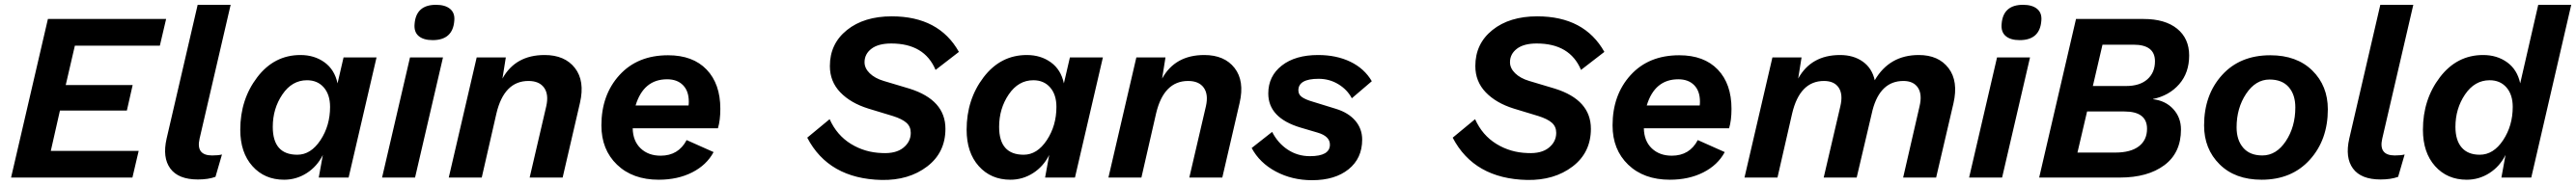

<svg xmlns="http://www.w3.org/2000/svg" viewBox="-20 -739 10700 770"><path d="M26 0 179 -660H670L644 -549H291L253 -385H531L507 -279H229L191 -111H556L530 0Z M802 8Q721 8 687.5 -37.5Q654 -83 672 -162L801 -719H938L809 -162Q793 -92 861 -92Q887 -92 902 -96L875 -3Q845 8 802 8Z M1160 9Q1079 9 1028.5 -47.5Q978 -104 978 -199Q978 -325 1048.5 -417.5Q1119 -510 1228 -510Q1286 -510 1328 -479.5Q1370 -449 1382 -392L1407 -500H1544L1428 0H1304L1321 -94Q1297 -46 1254 -18.5Q1211 9 1160 9ZM1215 -95Q1271 -95 1311 -155.5Q1351 -216 1351 -294Q1351 -345 1325 -375Q1299 -405 1255 -405Q1193 -405 1153 -346Q1113 -287 1113 -211Q1113 -95 1215 -95Z M1777 -572Q1739 -572 1719 -589Q1699 -606 1702 -639Q1708 -719 1791 -719Q1829 -719 1849.5 -702Q1870 -685 1867 -653Q1861 -572 1777 -572ZM1820 -500 1704 0H1567L1683 -500Z M2242 -510Q2326 -510 2368 -456Q2410 -402 2389 -311L2317 0H2180L2249 -297Q2260 -346 2240 -374Q2220 -402 2175 -402Q2074 -402 2042 -267L1981 0H1844L1960 -500H2081L2067 -412Q2121 -510 2242 -510Z M2972 -286Q2972 -238 2962 -205H2608Q2609 -152 2641 -121.5Q2673 -91 2724 -91Q2798 -91 2832 -156L2944 -106Q2915 -52 2855 -21.5Q2795 9 2716 9Q2608 9 2543 -53.5Q2478 -116 2478 -217Q2478 -344 2553 -426.5Q2628 -509 2755 -509Q2858 -509 2915 -449.5Q2972 -390 2972 -286ZM2751 -409Q2653 -409 2620 -300H2840Q2841 -306 2841 -316Q2841 -360 2817 -384.5Q2793 -409 2751 -409Z M3642 10Q3422 5 3333 -166L3426 -243Q3456 -176 3514.5 -140Q3573 -104 3644 -102Q3701 -99 3732 -124Q3763 -149 3763 -186Q3763 -212 3745 -228Q3727 -244 3689 -256L3587 -287Q3513 -310 3470 -355Q3427 -400 3427 -464Q3427 -557 3498 -614Q3569 -671 3684 -671Q3880 -671 3963 -523L3866 -448Q3820 -558 3682 -558Q3628 -558 3599.5 -536Q3571 -514 3571 -480Q3571 -455 3592.5 -434Q3614 -413 3651 -402L3758 -370Q3907 -323 3907 -203Q3907 -104 3831 -46Q3755 12 3642 10Z M4177 9Q4096 9 4045.5 -47.5Q3995 -104 3995 -199Q3995 -325 4065.5 -417.5Q4136 -510 4245 -510Q4303 -510 4345 -479.5Q4387 -449 4399 -392L4424 -500H4561L4445 0H4321L4338 -94Q4314 -46 4271 -18.5Q4228 9 4177 9ZM4232 -95Q4288 -95 4328 -155.5Q4368 -216 4368 -294Q4368 -345 4342 -375Q4316 -405 4272 -405Q4210 -405 4170 -346Q4130 -287 4130 -211Q4130 -95 4232 -95Z M4982 -510Q5066 -510 5108 -456Q5150 -402 5129 -311L5057 0H4920L4989 -297Q5000 -346 4980 -374Q4960 -402 4915 -402Q4814 -402 4782 -267L4721 0H4584L4700 -500H4821L4807 -412Q4861 -510 4982 -510Z M5179 -123 5264 -190Q5288 -143 5329 -116Q5370 -89 5421 -89Q5504 -89 5504 -137Q5504 -172 5453 -187L5382 -208Q5248 -248 5248 -350Q5248 -422 5304 -466Q5360 -510 5455 -510Q5531 -510 5589 -482Q5647 -454 5678 -401L5595 -330Q5576 -366 5539 -388.5Q5502 -411 5457 -411Q5373 -411 5373 -363Q5373 -345 5388.5 -334.5Q5404 -324 5432 -316L5529 -286Q5581 -270 5609.5 -236.5Q5638 -203 5638 -158Q5638 -80 5581.5 -34.5Q5525 11 5430 11Q5347 11 5279.5 -25Q5212 -61 5179 -123Z M6323 10Q6103 5 6014 -166L6107 -243Q6137 -176 6195.5 -140Q6254 -104 6325 -102Q6382 -99 6413 -124Q6444 -149 6444 -186Q6444 -212 6426 -228Q6408 -244 6370 -256L6268 -287Q6194 -310 6151 -355Q6108 -400 6108 -464Q6108 -557 6179 -614Q6250 -671 6365 -671Q6561 -671 6644 -523L6547 -448Q6501 -558 6363 -558Q6309 -558 6280.5 -536Q6252 -514 6252 -480Q6252 -455 6273.5 -434Q6295 -413 6332 -402L6439 -370Q6588 -323 6588 -203Q6588 -104 6512 -46Q6436 12 6323 10Z M7172 -286Q7172 -238 7162 -205H6808Q6809 -152 6841 -121.5Q6873 -91 6924 -91Q6998 -91 7032 -156L7144 -106Q7115 -52 7055 -21.5Q6995 9 6916 9Q6808 9 6743 -53.5Q6678 -116 6678 -217Q6678 -344 6753 -426.5Q6828 -509 6955 -509Q7058 -509 7115 -449.5Q7172 -390 7172 -286ZM6951 -409Q6853 -409 6820 -300H7040Q7041 -306 7041 -316Q7041 -360 7017 -384.5Q6993 -409 6951 -409Z M7950 -510Q8032 -510 8073.5 -455.5Q8115 -401 8094 -309L8022 0H7885L7953 -296Q7965 -346 7946.5 -374Q7928 -402 7886 -402Q7790 -402 7758 -281L7692 0H7555L7624 -296Q7636 -346 7617.5 -374Q7599 -402 7556 -402Q7456 -402 7424 -267L7363 0H7226L7342 -500H7463L7449 -412Q7503 -510 7623 -510Q7679 -510 7717.5 -482.5Q7756 -455 7767 -405Q7828 -510 7950 -510Z M8369 -572Q8331 -572 8311 -589Q8291 -606 8294 -639Q8300 -719 8383 -719Q8421 -719 8441.5 -702Q8462 -685 8459 -653Q8453 -572 8369 -572ZM8412 -500 8296 0H8159L8275 -500Z M8450 0 8603 -660H8884Q8973 -660 9023 -619.5Q9073 -579 9073 -508Q9073 -436 9031.5 -388.5Q8990 -341 8923 -327V-326Q8975 -320 9007 -285Q9039 -250 9039 -200Q9039 -103 8970 -51.5Q8901 0 8785 0ZM8673 -381H8811Q8868 -381 8899.5 -409Q8931 -437 8931 -484Q8931 -553 8842 -553H8713ZM8609 -104H8766Q8830 -104 8864 -130Q8898 -156 8898 -203Q8898 -275 8804 -275H8649Z M9374 9Q9264 9 9199.5 -55Q9135 -119 9135 -217Q9135 -344 9209.5 -426.5Q9284 -509 9410 -509Q9520 -509 9584.5 -445.5Q9649 -382 9649 -284Q9649 -157 9574 -74Q9499 9 9374 9ZM9377 -92Q9435 -92 9474.5 -151.5Q9514 -211 9514 -292Q9514 -345 9486.5 -376.5Q9459 -408 9407 -408Q9349 -408 9309.5 -348.5Q9270 -289 9270 -209Q9270 -156 9297.5 -124Q9325 -92 9377 -92Z M9868 8Q9787 8 9753.5 -37.5Q9720 -83 9738 -162L9867 -719H10004L9875 -162Q9859 -92 9927 -92Q9953 -92 9968 -96L9941 -3Q9911 8 9868 8Z M10226 9Q10145 9 10094.5 -47.5Q10044 -104 10044 -199Q10044 -325 10114.5 -417.5Q10185 -510 10294 -510Q10352 -510 10394 -479.5Q10436 -449 10448 -392L10523 -719H10660L10494 0H10370L10387 -94Q10363 -46 10320 -18.5Q10277 9 10226 9ZM10280 -95Q10337 -95 10377 -155.5Q10417 -216 10417 -294Q10417 -345 10391 -375Q10365 -405 10321 -405Q10259 -405 10219 -346Q10179 -287 10179 -211Q10179 -155 10205 -125Q10231 -95 10280 -95Z"/></svg>

Font: Elaine Sans SemiBold
Style: Italic
Weight: 600
Italic angle: -13°
Designer: Wei Huang
Foundry: Wei Huang
Version: Version 2.001;December 24, 2019;FontCreator 12.0.0.2547 64-b